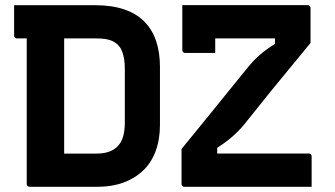

<svg xmlns="http://www.w3.org/2000/svg" viewBox="-20 -720 1290 740"><path d="M344.6 -700Q411.5 -700 459.6 -683.4Q507.7 -666.9 537.9 -635.3Q568.1 -603.8 582.3 -560.2Q596.5 -516.7 596.5 -461.8V-239Q596.5 -182.4 579.9 -137.6Q563.3 -92.8 531.4 -62.5Q499.5 -32.3 455.2 -16.1Q410.8 0 355.1 0Q332.6 0 301.7 0Q270.8 0 237.7 0Q204.7 0 174.3 0Q143.9 0 122.3 0Q100.6 0 94 0Q89.2 0 86.1 -3.1Q83 -6.1 83 -11Q83 -88.2 83 -165.7Q83 -243.2 83 -320.7Q83 -398.3 83 -475.8Q83 -553.3 83 -630.5H236.8L227.3 -607.5Q227.3 -581.2 227.3 -549.8Q227.3 -518.4 227.3 -492Q227.3 -444.3 227.3 -399.2Q227.3 -354 227.3 -310.1Q227.3 -266.2 227.3 -221Q227.3 -175.9 227.3 -128.1Q239.6 -128.1 263.6 -128.1Q287.5 -128.1 312.6 -128.1Q337.7 -128.1 352.1 -128.1Q381.9 -128.1 402.6 -136.2Q423.3 -144.3 436.4 -159.4Q449.4 -174.5 455.3 -196.8Q461.1 -219.1 461.1 -247.3V-452.7Q461.1 -476.2 458.1 -494.2Q455.1 -512.1 449 -525.7Q442.9 -539.4 433.1 -548.5Q424.1 -557 412.4 -562.2Q400.8 -567.4 385.9 -569.7Q371 -571.9 350.9 -571.9Q319 -571.9 279.2 -571.9Q239.3 -571.9 196.9 -571.9Q154.4 -571.9 115.3 -571.9Q76.1 -571.9 45.4 -571.9Q42.4 -571.9 39.9 -573.4Q37.4 -574.9 35.9 -577.4Q34.4 -579.9 34.4 -582.9Q34.4 -609.8 34.4 -641.4Q34.4 -673.1 34.4 -700Q65.2 -700 104.8 -700Q144.3 -700 187.2 -700Q230.1 -700 270.7 -700Q311.4 -700 344.6 -700ZM1181.1 -0.1H690.7Q685.7 -0.1 682.7 -3.1Q679.7 -6.1 679.7 -11.1V-145.9Q720.9 -195.7 761.3 -245.8Q801.7 -295.9 843.1 -346.8Q884.5 -397.6 926.4 -449.5Q940.7 -467.3 953.8 -481.6Q966.9 -495.9 979.8 -507Q992.6 -518.1 1005.9 -528Q1019.1 -538 1034 -547.3Q1049 -556.7 1066.3 -567.4L1039.8 -528.1V-597.6L1056 -572Q1021.6 -572 994.2 -572Q966.7 -572 944.2 -572Q921.7 -572 903.1 -572Q884.4 -572 867.4 -572Q850.3 -572 833.7 -572H799.5Q770.3 -572 748.5 -580.4Q726.8 -588.7 712.1 -605.1Q697.5 -621.6 690.2 -645.2Q682.9 -668.8 682.6 -700.1H1165.8Q1169.8 -700.1 1171.8 -698.6Q1173.8 -697.1 1175.3 -695.1Q1176.8 -693.1 1176.8 -689.1V-554.4Q1141.9 -512.2 1103.1 -464.9Q1064.3 -417.7 1022.8 -367Q981.4 -316.3 938.1 -261.4Q922.3 -240.6 908.2 -225.3Q894.1 -210 880.7 -198.1Q867.4 -186.2 853.8 -175.8Q840.3 -165.4 825.2 -155.7Q810 -146 792.6 -134.6L817.1 -171.3V-102L800.8 -128.3Q835.2 -128.3 867 -128.3Q898.8 -128.3 928.1 -128.3Q957.4 -128.3 984.3 -128.3Q1011.1 -128.3 1035.4 -128.3Q1059.7 -128.3 1081.5 -128.3H1170.1Q1175.1 -128.3 1178.1 -125.3Q1181.1 -122.3 1181.1 -117.3Q1181.1 -87.8 1181.1 -58.7Q1181.1 -29.6 1181.1 -0.1ZM809.5 -516Q779 -516 752 -516Q725 -516 693.6 -516Q690.6 -516 688.1 -517.5Q685.6 -519 684.1 -521.5Q682.6 -524 682.6 -527Q682.6 -544 682.6 -566.2Q682.6 -588.4 682.6 -613.1Q682.6 -637.9 682.6 -660.5Q682.6 -683.1 682.6 -700.1Q733.4 -700.1 761 -689.5Q788.7 -678.8 799.1 -655.2Q809.5 -631.6 809.5 -592.3Q809.5 -581.8 809.5 -567.8Q809.5 -553.8 809.5 -540.2Q809.5 -526.6 809.5 -516Z"/></svg>

Font: Recursive Sans Linear Light
Style: Regular
Weight: 300
Version: Version 1.085